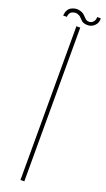

<svg xmlns="http://www.w3.org/2000/svg" viewBox="-190 -910 520 939"><g transform="rotate(20 70.0 -440.0)"><path d="M60 0V-800H80V0ZM140 -877H159Q160.5 -852.5 143 -836.8Q125.5 -821 100.5 -824Q85 -826 77.2 -833.2Q69.5 -840.5 62.5 -848Q55.5 -855.5 43 -859Q32 -862 17.2 -856.2Q2.5 -850.5 0 -827H-19Q-16 -861 5.8 -872.2Q27.5 -883.5 49 -878Q60.5 -875.5 68 -870Q75.5 -864.5 80.8 -858.5Q86 -852.5 91.5 -847.8Q97 -843 105 -842Q121.5 -840 131.2 -851Q141 -862 140 -877Z"/></g></svg>

Font: Big Shoulders Stencil Display SC Thin
Style: Regular
Weight: 100
Designer: Patric King
Foundry: XO Type Co
Version: Version 2.001